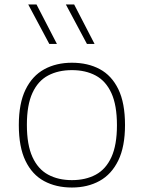

<svg xmlns="http://www.w3.org/2000/svg" viewBox="-20 -828 642 857"><path d="M301 9Q230 9 176.8 -19.8Q123.5 -48.5 93.8 -110Q64 -171.5 64 -270Q64 -366.5 94 -428Q124 -489.5 177.5 -518.8Q231 -548 301 -548Q372 -548 425.2 -519.5Q478.5 -491 508.2 -429.8Q538 -368.5 538 -270Q538 -173.5 508 -111.8Q478 -50 424.5 -20.5Q371 9 301 9ZM301 -24Q362 -24 407.2 -48.2Q452.5 -72.5 477.2 -126.5Q502 -180.5 502 -269Q502 -358.5 477.2 -412.5Q452.5 -466.5 407.2 -490.8Q362 -515 301 -515Q240 -515 194.8 -491Q149.5 -467 124.8 -413.2Q100 -359.5 100 -271Q100 -181.5 124.8 -127.2Q149.5 -73 194.8 -48.5Q240 -24 301 -24ZM368 -632 274 -808H311L402 -632ZM200 -632 106 -808H143L234 -632Z"/></svg>

Font: Encode Sans Exp Th
Style: Regular
Weight: 100
Width: 7
Designer: Multiple Designers
Foundry: Impallari Type
Version: Version 3.002; ttfautohint (v1.8.3) -l 8 -r 50 -G 200 -x 14 